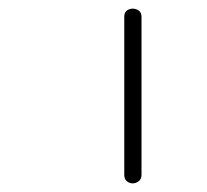

<svg xmlns="http://www.w3.org/2000/svg" viewBox="-20 -586 480 445"><path d="M308 -181Q308 -171 301.5 -166Q295 -161 287.5 -161Q280 -161 274 -166Q268 -171 268 -181V-547Q268 -557 274 -561.5Q280 -566 287.5 -566Q295 -566 301.5 -561.5Q308 -557 308 -547V-181Z"/></svg>

Font: Ekushey Sornaly
Style: Regular
Weight: 400
Designer: Al Mamun Sumon
Foundry: Al Mamun Sumon
Version: Version 1.0